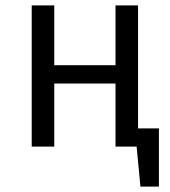

<svg xmlns="http://www.w3.org/2000/svg" viewBox="-20 -546 632 715"><path d="M494.1 -67.9H571.8V148.9H502.9L488.8 0H410.2V-234.9H182.1V0H98.1V-525.9H182.1V-303.2H410.2V-525.9H494.1Z"/></svg>

Font: Fira Sans Book
Style: Regular
Weight: 350
Designer: Carrois Corporate & Edenspiekermann AG
Foundry: Carrois Corporate GbR & Edenspiekermann AG
Version: Version 4.203;PS 004.203;hotconv 1.0.88;makeotf.lib2.5.64775